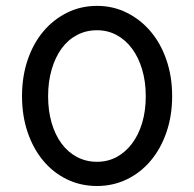

<svg xmlns="http://www.w3.org/2000/svg" viewBox="-20 -617 654 647"><path d="M54.2 -293Q54.2 -358.9 73 -414.6Q91.8 -470.2 125.5 -510.5Q159.2 -550.8 205.6 -574Q252 -597.2 307.1 -597.2Q361.3 -597.2 407.7 -574Q454.1 -550.8 488 -510.5Q522 -470.2 541 -414.6Q560.1 -358.9 560.1 -293Q560.1 -227.1 541 -171.6Q522 -116.2 488 -75.7Q454.1 -35.2 407.5 -12.7Q360.8 9.8 307.1 9.8Q252 9.8 205.6 -12.7Q159.2 -35.2 125.5 -75.7Q91.8 -116.2 73 -171.6Q54.2 -227.1 54.2 -293ZM142.1 -293Q142.1 -243.2 154.1 -202.6Q166 -162.1 187.5 -133.1Q209 -104 239.5 -87.9Q270 -71.8 307.1 -71.8Q343.3 -71.8 373 -87.9Q402.8 -104 424.8 -133.1Q446.8 -162.1 459 -202.6Q471.2 -243.2 471.2 -293Q471.2 -341.8 459 -382.8Q446.8 -423.8 424.8 -453.4Q402.8 -482.9 372.8 -499Q342.8 -515.1 307.1 -515.1Q270 -515.1 239.5 -499Q209 -482.9 187.5 -453.4Q166 -423.8 154.1 -382.8Q142.1 -341.8 142.1 -293Z"/></svg>

Font: Raleway Medium
Style: Regular
Weight: 500
Designer: Matt McInerney, Pablo Impallari, Rodrigo Fuenzalida
Foundry: Matt McInerney, Pablo Impallari, Rodrigo Fuenzalida
Version: Version 3.000g; ttfautohint (v1.5) -l 8 -r 28 -G 28 -x 14 -D